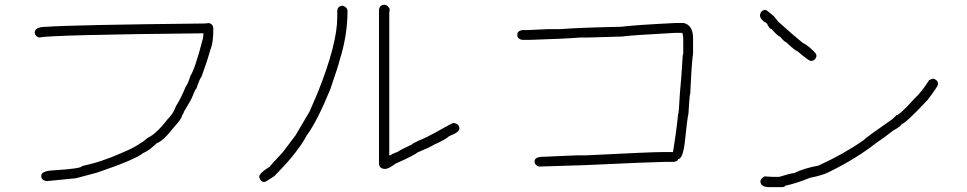

<svg xmlns="http://www.w3.org/2000/svg" viewBox="-20 -645 4040 802"><path d="M853.5 -548.8Q871.1 -543 871.1 -525.4Q871.1 -465.8 859.4 -439.5Q843.8 -383.8 822.3 -326.2Q813 -314 800.8 -275.4Q796.9 -275.4 781.2 -236.3Q781.2 -233.4 748 -177.7Q748 -172.9 740.2 -162.1Q740.2 -150.4 703.1 -109.4Q661.1 -55.7 634.8 -46.9Q601.6 -14.6 578.1 -5.9Q545.9 21.5 384.8 76.2L296.9 99.6L177.7 111.3H173.8Q152.3 107.9 152.3 89.8Q152.3 68.4 205.1 66.4Q322.3 59.1 322.3 48.8Q383.3 35.2 423.8 19.5Q450.7 10.7 509.8 -15.6Q546.4 -31.7 572.3 -50.8Q575.2 -50.8 595.7 -68.4Q632.8 -85.4 679.7 -146.5Q703.6 -169.4 714.8 -201.2Q736.3 -235.4 755.9 -283.2Q764.6 -293.5 775.4 -328.1Q794.9 -357.4 828.1 -486.3Q828.1 -488.8 830.1 -505.9Q194.3 -499.5 142.6 -488.3Q125 -494.6 125 -509.8Q125 -533.2 175.8 -533.2Q284.7 -541 835.9 -546.9Z M1586.4 -625Q1598.6 -625 1607.9 -607.4L1606 -587.9V3.9H1609.9Q1617.2 -2.4 1643.1 -11.7Q1646 -16.1 1699.7 -41Q1701.7 -44.9 1731 -58.6Q1759.3 -69.3 1799.3 -91.8Q1869.1 -130.9 1871.6 -130.9H1877.4Q1898.9 -126.5 1898.9 -107.4Q1898.9 -92.8 1856 -76.2Q1841.3 -62 1793.5 -41Q1778.3 -30.8 1723.1 -7.8Q1713.9 2 1631.3 39.1Q1602.5 60.5 1590.3 60.5H1588.4Q1563 60.5 1563 35.2V-599.6Q1563 -625 1586.4 -625ZM1412.1 -621.1Q1431.6 -613.8 1431.6 -599.6Q1431.6 -496.6 1398.4 -392.6Q1394.5 -373.5 1359.4 -271.5Q1303.7 -136.2 1261.7 -80.1Q1242.2 -42 1195.3 15.6Q1175.3 39.6 1127 89.8Q1089.8 115.2 1084 115.2Q1068.4 115.2 1062.5 93.8Q1062.5 78.1 1107.4 50.8Q1107.4 47.9 1160.2 -7.8L1214.8 -80.1L1273.4 -179.7L1308.6 -261.7Q1388.7 -462.9 1388.7 -572.3V-595.7Q1388.7 -621.1 1412.1 -621.1Z M2798.8 -548.8H2835.9Q2875 -540 2875 -484.4V-421.9Q2869.1 -384.8 2863.3 -253.9Q2860.4 -253.9 2855.5 -168Q2852.1 -161.6 2839.8 -44.9Q2831.1 19.5 2812.5 19.5Q2812.5 28.3 2794.9 31.2H2755.9Q2718.3 31.2 2419.9 44.9Q2241.7 50.8 2230.5 50.8Q2212.9 44.4 2212.9 29.3Q2212.9 9.8 2250 9.8Q2256.3 9.8 2388.7 3.9H2427.7Q2697.8 -9.8 2746.1 -9.8H2791Q2804.7 -91.3 2812.5 -168Q2815.4 -168 2820.3 -259.8Q2826.2 -315.4 2832 -416Q2834 -416 2834 -423.8V-484.4Q2834 -494.1 2830.1 -507.8H2800.8Q2616.2 -498 2576.2 -492.2H2568.4Q2451.2 -488.3 2437.5 -488.3H2404.3Q2339.4 -482.9 2193.4 -478.5H2162.1Q2140.6 -481.9 2140.6 -500Q2140.6 -515.6 2162.1 -519.5H2187.5Q2265.1 -523.4 2271.5 -523.4H2322.3Q2389.2 -529.3 2574.2 -533.2Q2630.9 -540.5 2798.8 -548.8Z M3177.7 -603.5Q3182.1 -603.5 3209 -580.1Q3212.9 -578.1 3230.5 -554.7Q3305.2 -487.8 3332 -466.8Q3361.3 -452.1 3388.7 -419.9L3390.6 -410.2Q3384.8 -390.6 3367.2 -390.6Q3357.9 -390.6 3310.5 -431.6Q3303.2 -431.6 3263.7 -468.8Q3257.8 -468.8 3238.3 -492.2Q3230.5 -492.2 3203.1 -523.4Q3193.8 -523.4 3183.6 -546.9Q3154.3 -563 3154.3 -582Q3158.7 -603.5 3177.7 -603.5ZM3878.9 -316.4Q3898.4 -310.5 3898.4 -293Q3898.4 -285.6 3855.5 -228.5Q3760.7 -127 3746.1 -127Q3745.6 -118.7 3710.9 -99.6Q3674.3 -70.8 3638.7 -46.9Q3558.6 16.1 3449.2 70.3Q3419.9 86.9 3363.3 97.7Q3306.2 121.1 3259.8 130.9Q3258.8 136.7 3244.1 136.7H3193.4Q3156.2 136.7 3156.2 111.3Q3159.2 98.6 3173.8 91.8Q3196.8 93.8 3207 93.8H3234.4Q3285.2 78.1 3296.9 78.1Q3341.8 56.6 3398.4 46.9Q3506.8 -2.9 3585.9 -58.6Q3600.6 -73.2 3695.3 -138.7Q3712.4 -149.9 3724.6 -164.1Q3737.8 -164.1 3802.7 -236.3Q3828.1 -258.8 3861.3 -310.5Q3874.5 -316.4 3878.9 -316.4Z"/></svg>

Font: CEF Fonts CJK
Style: Regular
Weight: 400
Designer: PartyBoss (派对大魔王)
Version: Release 2.25